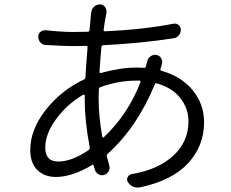

<svg xmlns="http://www.w3.org/2000/svg" viewBox="-20 -807 1040 864"><path d="M440.4 -191.4Q441.4 -188.5 443.4 -188Q445.3 -187.5 447.3 -189.5Q555.7 -292 612.3 -437.5Q613.3 -439.5 611.8 -441.9Q610.4 -444.3 607.4 -444.3H595.7Q512.7 -444.3 431.6 -415Q424.8 -412.1 424.8 -404.3Q423.8 -391.6 423.8 -366.2Q423.8 -282.2 440.4 -191.4ZM361.3 -359.4V-377Q361.3 -378.9 358.9 -380.4Q356.4 -381.8 354.5 -380.9Q281.2 -337.9 232.4 -271Q183.6 -204.1 183.6 -142.6Q183.6 -80.1 242.2 -80.1Q303.7 -80.1 378.9 -131.8Q384.8 -135.7 383.8 -143.6Q361.3 -260.7 361.3 -359.4ZM703.1 -500 702.1 -497.1Q700.2 -490.2 707 -488.3Q796.9 -462.9 847.7 -400.4Q898.4 -337.9 898.4 -256.8Q898.4 -151.4 827.1 -73.2Q755.9 4.9 610.4 36.1Q605.5 37.1 599.6 37.1Q589.8 37.1 579.1 33.2Q564.5 26.4 555.7 12.7Q548.8 2 554.2 -9.3Q559.6 -20.5 572.3 -23.4Q690.4 -43 759.3 -106Q828.1 -168.9 828.1 -260.7Q828.1 -319.3 791 -366.2Q753.9 -413.1 685.5 -431.6Q678.7 -434.6 676.8 -427.7Q596.7 -233.4 464.8 -115.2Q459 -110.4 460.9 -102.5Q465.8 -83 471.7 -62.5Q475.6 -48.8 469.2 -36.6Q462.9 -24.4 449.2 -20Q435.5 -15.6 423.3 -22.5Q411.1 -29.3 407.2 -43Q406.2 -45.9 404.3 -52.2Q402.3 -58.6 401.4 -61.5Q400.4 -68.4 394.5 -64.5Q304.7 -10.7 231.4 -10.7Q179.7 -10.7 147.9 -42Q116.2 -73.2 116.2 -131.8Q116.2 -223.6 185.5 -312Q254.9 -400.4 357.4 -449.2Q364.3 -452.1 364.3 -459Q366.2 -496.1 374 -593.8Q375 -600.6 367.2 -600.6Q347.7 -599.6 309.6 -599.6Q273.4 -599.6 187.5 -604.5Q172.9 -604.5 162.6 -615.2Q152.3 -626 152.3 -640.6Q151.4 -654.3 161.6 -663.1Q171.9 -671.9 185.5 -670.9Q257.8 -663.1 310.5 -663.1Q353.5 -663.1 375 -664.1Q381.8 -664.1 382.8 -670.9Q383.8 -681.6 386.2 -707Q388.7 -732.4 389.6 -744.1Q390.6 -747.1 390.6 -750Q391.6 -765.6 403.3 -776.4Q414.1 -787.1 428.7 -787.1Q429.7 -787.1 429.7 -787.1Q444.3 -787.1 452.6 -775.4Q460.9 -763.7 459 -749Q458 -746.1 458 -744.1Q450.2 -703.1 446.3 -672.9Q445.3 -670.9 447.3 -668.5Q449.2 -666 452.1 -666Q623 -673.8 759.8 -700.2Q773.4 -703.1 783.2 -694.8Q793 -686.5 793.9 -673.8Q793.9 -659.2 784.7 -647.9Q775.4 -636.7 760.7 -634.8Q617.2 -612.3 444.3 -603.5Q436.5 -602.5 436.5 -595.7Q432.6 -556.6 427.7 -483.4Q427.7 -480.5 429.7 -479Q431.6 -477.5 433.6 -478.5Q521.5 -502.9 595.7 -502.9Q608.4 -502.9 627.9 -502Q634.8 -501 636.7 -507.8L638.7 -516.6Q640.6 -522.5 642.6 -531.2Q645.5 -545.9 658.2 -554.2Q670.9 -562.5 684.6 -559.6Q699.2 -556.6 706.1 -543.5Q712.9 -530.3 708 -516.6Q703.1 -500 703.1 -500Z"/></svg>

Font: Gen Jyuu Gothic Normal
Style: Regular
Weight: 300
Designer: [Source Han Sans]
Ryoko NISHIZUKA  (kana & ideographs); Paul D. Hunt (Latin, Greek & Cyrillic); Wenlong ZHANG  (bopomofo
Version: Version 1.002.20150607